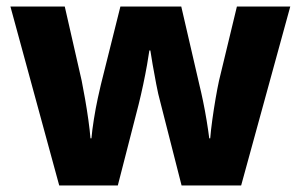

<svg xmlns="http://www.w3.org/2000/svg" viewBox="-20 -570 924 590"><path d="M473 -255Q466 -280 460 -312Q454 -344 449 -372Q444 -400 442 -415H439Q437 -400 432 -371.5Q427 -343 420 -310Q413 -277 406 -249L342 0H162L12 -550H179L231 -322Q236 -297 241.5 -265.5Q247 -234 251.5 -202Q256 -170 258 -145H261Q263 -169 268.5 -203.5Q274 -238 280.5 -268Q287 -298 290 -310L350 -550H537L593 -308Q598 -288 604 -259Q610 -230 615 -199.5Q620 -169 623 -145H626Q628 -170 632.5 -202.5Q637 -235 642.5 -267Q648 -299 653 -322L708 -550H872L721 0H538Z"/></svg>

Font: Noto Sans Cherokee ExtraBold
Style: Regular
Weight: 800
Designer: Monotype Design Team
Foundry: Monotype Imaging Inc.
Version: Version 2.001; ttfautohint (v1.8.4.7-5d5b)